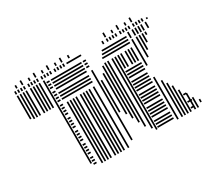

<svg xmlns="http://www.w3.org/2000/svg" viewBox="-108 -726 1010 916"><g transform="rotate(-30 397.0 -268.0)"><path d="M36 -352H28V-480H36ZM52 -344H44V-480H52ZM68 -344H60V-480H68ZM84 -344H76V-480H84ZM108 -344H100V-480H108ZM124 -344H116V-480H124ZM140 -344H132V-480H140ZM156 -344H148V-480H156ZM180 -24H172V-480H180ZM200 -12H184V-20H200ZM200 -28H184V-36H200ZM200 -44H184V-52H200ZM200 -68H184V-76H200ZM200 -84H184V-92H200ZM200 -100H184V-108H200ZM200 -116H184V-124H200ZM200 -140H184V-148H200ZM200 -156H184V-164H200ZM200 -172H184V-180H200ZM200 -188H184V-196H200ZM200 -212H184V-220H200ZM200 -228H184V-236H200ZM200 -244H184V-252H200ZM200 -260H184V-268H200ZM200 -284H184V-292H200ZM200 -300H184V-308H200ZM200 -316H184V-324H200ZM200 -332H184V-340H200ZM200 -356H184V-364H200ZM200 -372H184V-380H200ZM200 -388H184V-396H200ZM200 -404H184V-412H200ZM200 -428H184V-436H200ZM200 -444H184V-452H200ZM200 -460H184V-468H200ZM228 0H220V-336H228ZM244 0H236V-336H244ZM260 0H252V-336H260ZM276 0H268V-336H276ZM300 0H292V-336H300ZM316 0H308V-336H316ZM332 0H324V-336H332ZM348 0H340V-336H348ZM372 0H364V-336H372ZM376 -356H208V-364H376ZM376 -372H208V-380H376ZM376 -388H208V-396H376ZM376 -412H208V-420H376ZM376 -428H208V-436H376ZM376 -444H208V-452H376ZM376 -460H208V-468H376ZM404 -24H396V-336H404ZM420 -168H412V-336H420ZM444 -144H436V-336H444ZM460 -112H452V-336H460ZM476 -80H468V-336H476ZM492 -48H484V-336H492ZM516 -24H508V-336H516ZM532 -8H524V-336H532ZM624 -12H536V-20H624ZM624 -28H536V-36H624ZM624 -44H536V-52H624ZM624 -68H536V-76H624ZM624 -84H536V-92H624ZM624 -100H536V-108H624ZM624 -116H536V-124H624ZM624 -140H536V-148H624ZM624 -156H536V-164H624ZM624 -172H536V-180H624ZM624 -188H536V-196H624ZM624 -212H536V-220H624ZM624 -228H536V-236H624ZM624 -244H536V-252H624ZM624 -260H536V-268H624ZM624 -284H536V-292H624ZM624 -300H536V-308H624ZM624 -316H536V-324H624ZM404 -336H396V-408H404ZM420 -336H412V-344H420ZM444 -336H436V-368H444ZM460 -336H452V-400H460ZM476 -336H468V-408H476ZM492 -336H484V-408H492ZM516 -336H508V-408H516ZM532 -336H524V-408H532ZM548 -336H540V-408H548ZM564 -336H556V-408H564ZM588 -336H580V-408H588ZM604 -336H596V-408H604ZM620 -336H612V-408H620ZM400 -428H384V-436H400ZM624 -428H472V-436H624ZM400 -444H384V-452H400ZM624 -444H480V-452H624ZM400 -460H384V-468H400ZM624 -460H488V-468H624ZM644 0H636V-232H644ZM644 -296H636V-440H644ZM668 0H660V-200H668ZM668 -328H660V-440H668ZM684 0H676V-176H684ZM684 -360H676V-440H684ZM700 0H692V-152H700ZM700 -392H692V-440H700ZM716 0H708V-120H716ZM716 -424H708V-440H716ZM736 -12H720V-20H736ZM744 -44H720V-52H744ZM736 -84H720V-92H736ZM740 0H732V-88H740ZM756 0H748V-56H756ZM780 -16H772V-32H780ZM644 -448H636V-472H644ZM668 -448H660V-472H668ZM684 -448H676V-472H684ZM700 -448H692V-472H700ZM716 -448H708V-472H716ZM740 -448H732V-472H740ZM644 -472H636V-480H644ZM668 -472H660V-480H668ZM684 -472H676V-480H684ZM700 -472H692V-480H700ZM716 -472H708V-480H716ZM740 -472H732V-480H740ZM36 -488H28V-504H36ZM52 -488H44V-504H52ZM68 -488H60V-504H68ZM84 -488H76V-504H84ZM108 -488H100V-504H108ZM124 -488H116V-504H124ZM140 -488H132V-504H140ZM156 -488H148V-504H156ZM180 -488H172V-504H180ZM196 -488H188V-504H196ZM212 -488H204V-504H212ZM228 -488H220V-504H228ZM252 -488H244V-504H252ZM268 -488H260V-504H268ZM284 -488H276V-504H284ZM300 -488H292V-504H300ZM392 -492H312V-500H392ZM516 -488H508V-504H516ZM540 -488H532V-504H540ZM556 -488H548V-504H556ZM572 -488H564V-504H572ZM588 -488H580V-504H588ZM612 -488H604V-504H612ZM628 -488H620V-504H628ZM644 -488H636V-504H644ZM660 -488H652V-504H660ZM684 -488H676V-504H684ZM700 -488H692V-504H700ZM716 -488H708V-504H716ZM732 -488H724V-504H732ZM756 -488H748V-496H756ZM52 -512H44V-528H52ZM84 -512H76V-536H84ZM124 -512H116V-528H124ZM156 -512H148V-536H156ZM196 -512H188V-528H196ZM228 -512H220V-536H228ZM268 -512H260V-528H268ZM300 -512H292V-536H300ZM340 -512H332V-528H340ZM540 -512H532V-536H540ZM580 -512H572V-528H580ZM612 -512H604V-536H612ZM652 -512H644V-528H652ZM684 -512H676V-536H684Z"/></g></svg>

Font: Rubik Lines
Style: Regular
Weight: 400
Designer: Hubert and Fischer, NaN
Foundry: Hubert and Fischer, NaN
Version: Version 2.201